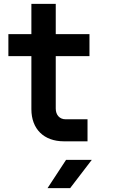

<svg xmlns="http://www.w3.org/2000/svg" viewBox="-20 -725 640 985"><path d="M429 0V-113H317C285 -113 266 -136 266 -168V-437H439V-550H266V-705H141V-550H23V-437H141V-165C141 -63 205 0 308 0ZM340 240 451 95H319L224 240Z"/></svg>

Font: Tekne LDO
Style: Bold
Weight: 700
Monospace: yes
Designer: Alessio Laiso, Mario Rullo, Paolo Rosset
Foundry: Alessio Laiso
Version: Version 1.000;hotconv 1.0.109;makeotfexe 2.5.65596